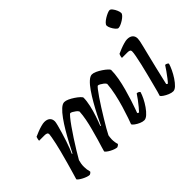

<svg xmlns="http://www.w3.org/2000/svg" viewBox="-123 -1059 1380 1380"><g transform="rotate(-45 567.5 -368.5)"><path d="M135 0Q125 0 110.5 -5Q96 -10 81.5 -17.5Q67 -25 56.5 -33Q46 -41 44 -46Q49 -62 58.5 -95Q68 -128 81 -173.5Q94 -219 107 -270Q115 -300 121.5 -330.5Q128 -361 132 -383Q136 -405 136 -411Q136 -423 128 -427Q120 -431 106 -431H51Q51 -439 53.5 -448.5Q56 -458 58 -464Q73 -471 94.5 -479.5Q116 -488 137.5 -494Q159 -500 172 -500Q200 -500 215 -486.5Q230 -473 230 -449Q230 -440 223.5 -415Q217 -390 207.5 -357.5Q198 -325 187 -292Q176 -259 166 -233.5Q156 -208 151 -199L155 -195Q172 -229 193.5 -269.5Q215 -310 239 -350.5Q263 -391 287.5 -425Q312 -459 334.5 -479.5Q357 -500 375 -500Q390 -500 409.5 -491Q429 -482 448.5 -469Q468 -456 481.5 -443.5Q495 -431 496 -425Q496 -392 486.5 -349.5Q477 -307 463 -265.5Q449 -224 437 -195L441 -192Q457 -227 478 -268Q499 -309 522.5 -350Q546 -391 569.5 -425Q593 -459 615.5 -479.5Q638 -500 656 -500Q671 -500 690.5 -491Q710 -482 729.5 -469Q749 -456 762.5 -443.5Q776 -431 777 -425Q777 -388 769 -343Q761 -298 748.5 -253Q736 -208 723.5 -169Q711 -130 701.5 -104Q692 -78 690 -73L702 -66Q712 -76 728 -95.5Q744 -115 761 -137.5Q778 -160 788 -176Q798 -176 805 -171.5Q812 -167 814 -163Q808 -142 794.5 -114.5Q781 -87 762.5 -60.5Q744 -34 725 -17Q706 0 690 0Q674 0 654.5 -8.5Q635 -17 620 -28Q605 -39 602 -47Q607 -60 619.5 -95.5Q632 -131 646.5 -179.5Q661 -228 672 -279Q683 -330 686 -374Q681 -384 670 -392.5Q659 -401 648 -407Q637 -413 631 -413Q626 -413 612 -395Q598 -377 578 -348Q558 -319 536 -284Q514 -249 493 -214.5Q472 -180 455.5 -151.5Q439 -123 431 -106Q430 -99 428.5 -89Q427 -79 427 -68Q427 -53 429 -40Q431 -27 435 -15Q434 -12 428.5 -7.5Q423 -3 416 0Q406 0 391.5 -5Q377 -10 363 -17.5Q349 -25 339 -33Q329 -41 327 -46Q330 -58 337 -81Q344 -104 354.5 -138.5Q365 -173 377 -220Q388 -260 395.5 -299.5Q403 -339 405 -374Q400 -384 389 -392.5Q378 -401 367 -407Q356 -413 350 -413Q345 -413 328 -392.5Q311 -372 288 -339.5Q265 -307 240 -268.5Q215 -230 192.5 -193.5Q170 -157 155 -130Q151 -117 148.5 -101.5Q146 -86 146 -69Q146 -57 148 -43Q150 -29 154 -15Q153 -12 148 -7.5Q143 -3 135 0Z M984 0Q968 0 947.5 -8.5Q927 -17 911 -28Q895 -39 892 -46Q895 -53 902 -79Q909 -105 918.5 -142Q928 -179 938.5 -220Q949 -261 958 -300Q967 -339 972.5 -368.5Q978 -398 978 -411Q978 -423 970.5 -427Q963 -431 949 -431H893Q893 -441 896 -450.5Q899 -460 901 -464Q916 -471 937.5 -479.5Q959 -488 980 -494Q1001 -500 1014 -500Q1042 -500 1057 -486.5Q1072 -473 1072 -449Q1072 -441 1069 -424.5Q1066 -408 1059 -381Q1052 -354 1042 -312.5Q1032 -271 1017.5 -212Q1003 -153 985 -73L995 -66Q1005 -76 1020 -95.5Q1035 -115 1051 -137.5Q1067 -160 1077 -176Q1086 -176 1093 -172Q1100 -168 1103 -163Q1097 -142 1084 -114.5Q1071 -87 1053.5 -60.5Q1036 -34 1018 -17Q1000 0 984 0ZM1028 -600Q1019 -600 1007.5 -613.5Q996 -627 987.5 -644Q979 -661 979 -673Q979 -682 990 -693Q1001 -704 1017 -714Q1033 -724 1048.5 -730.5Q1064 -737 1072 -737Q1082 -737 1092.5 -723.5Q1103 -710 1110.5 -692.5Q1118 -675 1118 -663Q1118 -654 1107.5 -643Q1097 -632 1081.5 -622Q1066 -612 1051.5 -606Q1037 -600 1028 -600Z"/></g></svg>

Font: Texturina Medium
Style: Italic
Weight: 500
Italic angle: -11°
Designer: Guillermo Torres Carreño
Foundry: Omnibus-Type
Version: Version 1.002